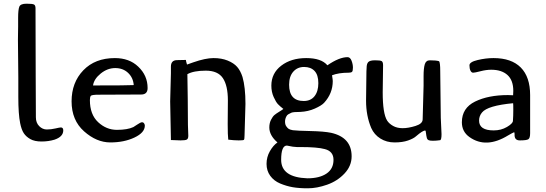

<svg xmlns="http://www.w3.org/2000/svg" viewBox="-20 -758 2952 1038"><path d="M79 -339 77 -543Q77 -563 77.5 -581.5Q78 -600 78 -614V-661Q78 -706 84.5 -722Q91 -738 123.5 -738Q156 -738 164 -733.5Q172 -729 172 -713L173 -344L174 -124Q174 -94 192 -76Q210 -58 233 -58Q256 -58 279.5 -63.5Q303 -69 309 -69Q322 -69 322 -53Q322 -19 275 -3Q242 7 204.5 7Q167 7 144 -6Q121 -19 108.5 -38Q96 -57 89 -92Q79 -141 79 -234Z M743 -247Q743 -247 514 -246Q477 -246 471 -240Q466 -233 466 -217Q466 -139 510.5 -97.5Q555 -56 612 -56Q669 -56 701 -71Q702 -71 721 -84Q740 -97 747.5 -97Q755 -97 759 -91Q763 -85 763 -79Q763 -41 707 -14.5Q651 12 576.5 12Q502 12 434.5 -48Q367 -108 367 -210Q367 -312 430.5 -378Q494 -444 601 -444Q679 -444 727 -398Q778 -350 778 -282Q778 -247 743 -247ZM483 -296Q673 -296 703 -298Q700 -338 672.5 -364Q645 -390 603 -390Q561 -390 524.5 -360.5Q488 -331 483 -296Z M938 -433 985 -434Q985 -429 991 -409Q997 -411 1025 -421Q1091 -444 1134.5 -444Q1178 -444 1211 -430.5Q1244 -417 1262 -396.5Q1280 -376 1291 -342Q1307 -287 1307 -196Q1307 -196 1302 -25Q1302 -5 1298.5 -2Q1295 1 1270.5 1Q1246 1 1214 -3Q1211 -27 1211 -87L1212 -215Q1212 -295 1185 -335.5Q1158 -376 1092.5 -376Q1027 -376 993 -357L995 -223Q996 -133 996 -83L998 -24Q998 -8 990 -3.5Q982 1 956 1L904 -1L900 -210L904 -362V-398Q904 -433 938 -433Z M1543 -300Q1543 -212 1622 -212Q1660 -212 1680.5 -238Q1701 -264 1701 -308.5Q1701 -353 1680.5 -374.5Q1660 -396 1624 -396Q1588 -396 1565.5 -370.5Q1543 -345 1543 -300ZM1605 37H1585Q1567 37 1531 29Q1500 29 1500 106Q1500 201 1642 206Q1707 206 1745 180.5Q1783 155 1783 106Q1783 60 1736 48Q1696 37 1605 37ZM1775 -351Q1779 -327 1779 -320Q1779 -253 1732 -202Q1718 -187 1682 -171Q1646 -155 1604 -153Q1565 -153 1555 -148.5Q1545 -144 1538.5 -140Q1532 -136 1529 -130Q1521 -116 1521 -100.5Q1521 -85 1527.5 -75.5Q1534 -66 1540.5 -61.5Q1547 -57 1563 -54Q1587 -51 1659 -49.5Q1731 -48 1770 -40Q1881 -15 1881 87Q1881 139 1842.5 180Q1804 221 1748.5 240.5Q1693 260 1644.5 260Q1596 260 1562 254Q1528 248 1494.5 234Q1461 220 1441 192.5Q1421 165 1421 128Q1421 91 1439 59.5Q1457 28 1480 12Q1436 -26 1436 -69Q1436 -92 1445 -110Q1454 -128 1463.5 -136Q1473 -144 1489.5 -154Q1506 -164 1512 -169Q1493 -184 1482.5 -195Q1472 -206 1459.5 -233.5Q1447 -261 1447 -295Q1447 -362 1500.5 -403Q1554 -444 1635.5 -444Q1717 -444 1750 -405Q1814 -449 1859 -449Q1873 -449 1880.5 -430Q1888 -411 1888 -392.5Q1888 -374 1883 -369.5Q1878 -365 1865 -365Q1811 -365 1775 -351Z M2265 -113 2270 -295V-347Q2270 -389 2276.5 -410.5Q2283 -432 2304 -432Q2339 -432 2354 -427Q2360 -419 2360 -374L2363 -121L2367 -33Q2367 -1 2359 0Q2338 3 2320.5 3Q2303 3 2296.5 -0.5Q2290 -4 2288 -10.5Q2286 -17 2285 -24Q2284 -31 2283 -38Q2282 -54 2278 -52Q2266 -53 2230 -22Q2216 -9 2186 1.5Q2156 12 2113 12Q2070 12 2036.5 -9Q2003 -30 1987 -66Q1959 -132 1959 -214L1961 -373L1962 -391Q1962 -413 1971 -422.5Q1980 -432 2008 -432Q2036 -432 2043.5 -427.5Q2051 -423 2051 -405L2049 -259Q2049 -144 2073 -106Q2084 -89 2105.5 -77Q2127 -65 2157 -65Q2187 -65 2226 -77Q2265 -89 2265 -113Z M2790 1Q2760 1 2762 -32Q2762 -43 2759 -43Q2751 -40 2727 -26Q2608 47 2518 -17Q2477 -46 2477 -97Q2477 -174 2548.5 -209Q2620 -244 2726 -244Q2745 -244 2754 -243Q2754 -260 2755 -267Q2755 -324 2723.5 -352.5Q2692 -381 2636 -381Q2609 -381 2578 -373Q2547 -365 2538 -365Q2529 -365 2523.5 -376Q2518 -387 2518 -405Q2518 -423 2562.5 -433.5Q2607 -444 2648 -444Q2745 -444 2795.5 -393Q2846 -342 2846 -244V-38Q2846 -11 2836 -5Q2826 1 2790 1ZM2753 -104Q2755 -132 2755 -164Q2755 -196 2754 -200Q2616 -187 2586 -150Q2570 -131 2570 -106Q2570 -53 2649 -53Q2689 -53 2720.5 -71.5Q2752 -90 2753 -104Z"/></svg>

Font: Cagliostro
Style: Regular
Weight: 400
Designer: Matthew Desmond
Foundry: Matthew Desmond
Version: Version